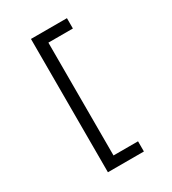

<svg xmlns="http://www.w3.org/2000/svg" viewBox="-220 -930 1039 1160"><g transform="rotate(-30 300.0 -350.0)"><path d="M184 -815H435V-743H264V44H435V115H184Z"/></g></svg>

Font: Fira Mono
Style: Regular
Weight: 400
Designer: Carrois Corporate & Edenspiekermann AG
Foundry: Carrois Corporate GbR & Edenspiekermann AG
Version: Version 3.206